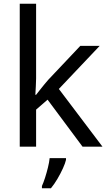

<svg xmlns="http://www.w3.org/2000/svg" viewBox="-20 -780 574 1021"><path d="M172 -363Q172 -347 170.5 -321Q169 -295 168 -276H172Q178 -284 190 -299Q202 -314 214.5 -329.5Q227 -345 236 -355L407 -536H510L293 -307L525 0H419L233 -250L172 -197V0H85V-760H172ZM331 70Q327 88 314.5 115.5Q302 143 285.5 171Q269 199 251 221H203V209Q211 192 219.5 165.5Q228 139 235 110.5Q242 82 244 61H331Z"/></svg>

Font: RS Noto Sans
Style: Regular
Weight: 400
Designer: Monotype Design Team
Foundry: Monotype Imaging Inc.
Version: Version 3.10